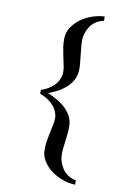

<svg xmlns="http://www.w3.org/2000/svg" viewBox="-106 -811 747 1122"><g transform="rotate(10 268.0 -250.0)"><path d="M421.9 249Q383.8 248 346.2 234.4Q308.6 220.7 278.8 198.2Q249 175.8 230 145.5Q210.9 115.2 210.9 79.1Q210.9 51.8 214.4 28.8Q217.8 5.9 222.7 -16.6Q227.5 -43 233.4 -66.9Q239.3 -90.8 239.3 -111.3Q239.3 -133.8 230 -154.3Q220.7 -174.8 205.1 -190.9Q189.5 -207 169.9 -219.2Q150.4 -231.4 128.9 -238.3V-261.7Q150.4 -268.6 169.9 -279.8Q189.5 -291 205.1 -307.1Q220.7 -323.2 230 -343.8Q239.3 -364.3 239.3 -388.7Q239.3 -409.2 233.4 -433.1Q227.5 -457 222.7 -483.4Q217.8 -505.9 214.4 -528.8Q210.9 -551.8 210.9 -579.1Q210.9 -615.2 230 -645.5Q249 -675.8 278.8 -698.2Q308.6 -720.7 346.2 -733.9Q383.8 -747.1 421.9 -749V-723.6Q394.5 -717.8 374.5 -704.1Q354.5 -690.4 341.8 -671.4Q329.1 -652.3 322.3 -630.9Q315.4 -609.4 315.4 -587.9Q315.4 -568.4 317.9 -547.9Q320.3 -527.3 322.3 -502.9Q324.2 -485.4 326.7 -461.9Q329.1 -438.5 329.1 -423.8Q329.1 -381.8 312 -352.5Q294.9 -323.2 270.5 -303.2Q246.1 -283.2 219.7 -270.5Q193.4 -257.8 173.8 -250Q193.4 -242.2 219.7 -228.5Q246.1 -214.8 270.5 -194.3Q294.9 -173.8 312 -145Q329.1 -116.2 329.1 -76.2Q329.1 -61.5 326.7 -38.1Q324.2 -14.6 322.3 2.9Q319.3 27.3 316.9 47.9Q314.5 68.4 314.5 87.9Q314.5 109.4 321.3 130.9Q328.1 152.3 340.8 171.4Q353.5 190.4 373.5 204.1Q393.6 217.8 421.9 223.6Z"/></g></svg>

Font: Padauk Grand Pro
Style: Regular
Weight: 400
Designer: Debbi Hosken
Foundry: SIL
Version: Version 2.8.2